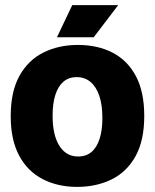

<svg xmlns="http://www.w3.org/2000/svg" viewBox="-20 -718 607 752"><path d="M282 14Q206 14 147 -16.5Q88 -47 55 -108.5Q22 -170 22 -263Q22 -360 56.5 -421.5Q91 -483 150.5 -512.5Q210 -542 285 -542Q363 -542 421.5 -511.5Q480 -481 512.5 -419.5Q545 -358 545 -264Q545 -167 510.5 -105.5Q476 -44 416.5 -15Q357 14 282 14ZM286 -105Q317 -105 338 -122.5Q359 -140 370 -174Q381 -208 381 -255Q381 -307 369 -342.5Q357 -378 334.5 -397Q312 -416 280 -416Q250 -416 229 -398.5Q208 -381 197 -347Q186 -313 186 -265Q186 -189 212.5 -147Q239 -105 286 -105ZM347 -572H203L263 -698H443Z"/></svg>

Font: Bricolage Grotesque 96pt ExtraBold
Style: Regular
Weight: 800
Designer: Mathieu Triay
Foundry: Atelier Triay
Version: Version 1.001;gftools[0.9.33.dev8+g029e19f]